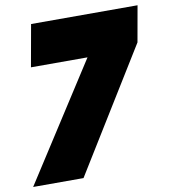

<svg xmlns="http://www.w3.org/2000/svg" viewBox="-101 -787 761 856"><g transform="rotate(-10 279.5 -358.5)"><path d="M97 -717H579L550 -554L208 0H-20L319 -527H63Z"/></g></svg>

Font: Poppins Black
Style: Italic
Weight: 900
Italic angle: -10°
Designer: Ninad Kale (Devanagari), Jonny Pinhorn (Latin)
Foundry: Indian Type Foundry
Version: Version 3.200;PS 1.000;hotconv 16.6.54;makeotf.lib2.5.65590